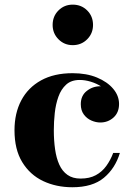

<svg xmlns="http://www.w3.org/2000/svg" viewBox="-20 -778 569 808"><path d="M284.5 10Q216.5 10 161.2 -16.2Q106 -42.5 73.5 -95.8Q41 -149 41 -230Q41 -301.5 69.5 -355.5Q98 -409.5 152.8 -439.8Q207.5 -470 285.5 -470Q344 -470 388 -451.8Q432 -433.5 456.5 -404.2Q481 -375 481 -340.5Q481 -304.5 457.8 -283.5Q434.5 -262.5 402 -262.5Q383.5 -262.5 364.5 -270.8Q345.5 -279 332.8 -296.2Q320 -313.5 320 -339.5Q320 -375.5 345 -395.2Q370 -415 402 -415Q433 -415 456.5 -395.8Q480 -376.5 480 -340.5H454Q454 -363 441 -381.5Q428 -400 407 -413.5Q386 -427 362 -434.2Q338 -441.5 315.5 -441.5Q280 -441.5 258.5 -422Q237 -402.5 225.8 -371Q214.5 -339.5 210.5 -302.5Q206.5 -265.5 206.5 -230Q206.5 -187 211.8 -150Q217 -113 229.5 -85.2Q242 -57.5 264 -42Q286 -26.5 319 -26.5Q357 -26.5 383.2 -40.8Q409.5 -55 427.2 -79.5Q445 -104 456.5 -134.5H484.5Q465 -69.5 417.2 -29.8Q369.5 10 284.5 10ZM286 -588Q250.5 -588 226 -612.8Q201.5 -637.5 201.5 -673Q201.5 -709.5 226 -734Q250.5 -758.5 286 -758.5Q322.5 -758.5 347 -734Q371.5 -709.5 371.5 -673Q371.5 -637.5 347 -612.8Q322.5 -588 286 -588Z"/></svg>

Font: Bodoni Moda SC 9pt
Style: Bold
Weight: 700
Designer: Owen Earl
Foundry: indestructible type
Version: Version 2.005